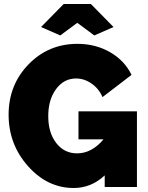

<svg xmlns="http://www.w3.org/2000/svg" viewBox="-20 -934 739 959"><path d="M503 0V-58Q436 5 348 5Q217 5 120 -104Q23 -213 23 -361Q23 -510 122.5 -612.5Q222 -715 367 -715Q457 -715 529.5 -673.5Q602 -632 637 -560L492 -449Q474 -491 437.5 -516.5Q401 -542 360 -542Q299 -542 260 -489Q221 -436 221 -354Q221 -271 261 -219.5Q301 -168 365 -168Q438 -168 497 -238H372V-378H664V0ZM281 -757 185 -799 298 -914H434L547 -799L451 -757L366 -820Z"/></svg>

Font: Raleway
Style: Heavy
Weight: 900
Designer: Matt McInerney, Pablo Impallari, Rodrigo Fuenzalida
Foundry: Matt McInerney, Pablo Impallari, Rodrigo Fuenzalida
Version: Version 2.001